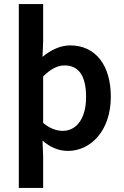

<svg xmlns="http://www.w3.org/2000/svg" viewBox="-20 -726 605 939"><path d="M72 193H191V40L188 -38C226 -6 265 12 313 12C422 12 522 -85 522 -253C522 -405 449 -504 323 -504C274 -504 226 -480 188 -448L191 -525V-706H72ZM287 -86C259 -86 225 -96 191 -125V-352C228 -389 261 -406 296 -406C369 -406 401 -349 401 -252C401 -142 351 -86 287 -86Z"/></svg>

Font: Source Sans Pro Semibold
Style: Regular
Weight: 600
Designer: Paul D. Hunt
Foundry: Adobe Systems Incorporated
Version: Version 3.006;hotconv 1.0.111;makeotfexe 2.5.65597